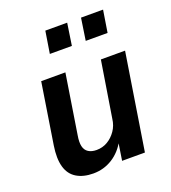

<svg xmlns="http://www.w3.org/2000/svg" viewBox="-133 -816 826 925"><g transform="rotate(-20 280.0 -353.0)"><path d="M188 10Q137 10 102.5 -11Q68 -32 56 -75Q44 -118 54 -182L103 -494H227L179 -189Q173 -155 178 -133.5Q183 -112 199.5 -101.5Q216 -91 241 -91Q272 -91 297.5 -106Q323 -121 341 -147Q359 -173 363 -207L409 -494H533L455 0H338L353 -97H358Q331 -46 286.5 -18Q242 10 188 10ZM371 -603 388 -716H501L483 -603ZM187 -603 205 -716H317L300 -603Z"/></g></svg>

Font: Nunito Sans 10pt SemiCondensed
Style: Bold Italic
Weight: 700
Width: 4
Italic angle: -9°
Designer: Vernon Adams
Foundry: Vernon Adams
Version: Version 3.101;gftools[0.9.27]